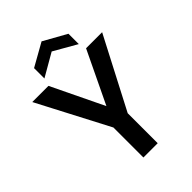

<svg xmlns="http://www.w3.org/2000/svg" viewBox="-262 -1028 1141 1141"><g transform="rotate(-45 308.5 -458.0)"><path d="M249 0V-252L15 -700H151L327 -335H292L467 -700H602L369 -252V0ZM165 -748V-835L309 -916L454 -835V-748L309 -831Z"/></g></svg>

Font: DM Sans 24pt SemiBold
Style: Regular
Weight: 600
Designer: Colophon Foundry, Jonny Pinhorn
Foundry: Colophon Foundry
Version: Version 4.004;gftools[0.9.30]